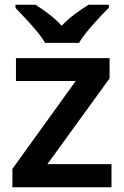

<svg xmlns="http://www.w3.org/2000/svg" viewBox="-20 -786 521 806"><path d="M448 0H32V-77L298 -446H47V-542H440V-457L179 -97H448ZM169 -606Q156 -629 133.5 -656Q111 -683 87 -708.5Q63 -734 45 -753V-766H129Q156 -749 185 -727Q214 -705 239 -678Q265 -705 295 -727.5Q325 -750 352 -766H437V-753Q418 -735 394 -709Q370 -683 347.5 -656Q325 -629 312 -606Z"/></svg>

Font: Noto Sans Sinhala UI SemiBold
Style: Regular
Weight: 600
Designer: Jelle Bosma - Monotype Design Team
Foundry: Monotype Imaging Inc.
Version: Version 2.006; ttfautohint (v1.8.4.7-5d5b)